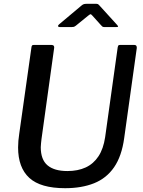

<svg xmlns="http://www.w3.org/2000/svg" viewBox="-20 -978 753 1008"><path d="M632 -253Q619 -158 579 -100Q539 -42 474 -16Q409 10 322 10Q193 10 134 -44Q75 -98 75 -204Q75 -221 76.5 -239Q78 -257 81 -276L145 -729Q146 -737 148.5 -739.5Q151 -742 157 -742H251Q259 -742 262.5 -737Q266 -732 264 -724L198 -249Q197 -237 195.5 -226.5Q194 -216 194 -205Q194 -140 229.5 -110Q265 -80 334 -80Q389 -80 430 -99Q471 -118 497 -157.5Q523 -197 532 -258L598 -730Q600 -738 602 -740Q604 -742 610 -742H686Q693 -742 696 -737Q699 -732 698 -725L632 -253ZM510 -846 465 -896Q458 -904 455 -903.5Q452 -903 442 -895L378 -843Q371 -838 367.5 -837Q364 -836 357 -836H293Q286 -836 285 -840.5Q284 -845 290 -850L408 -949Q415 -955 421 -956.5Q427 -958 436 -958H486Q494 -958 498 -953.5Q502 -949 505 -946L595 -847Q601 -840 600 -838Q599 -836 591 -836H527Q521 -836 517.5 -838.5Q514 -841 510 -846Z"/></svg>

Font: Libre Franklin Medium
Style: Italic
Weight: 500
Italic angle: -8°
Designer: Pablo Impallari, Rodrigo Fuenzalida, Nhung Nguyen
Foundry: Impallari Type
Version: Version 3.000